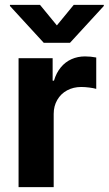

<svg xmlns="http://www.w3.org/2000/svg" viewBox="-20 -770 447 790"><path d="M56.4 -530.4H196.6V-438.2H202.1Q211.6 -470.4 230.3 -492.9Q249 -515.4 274.4 -526.6Q299.8 -537.9 329.7 -537.9Q353.3 -537.9 376 -533.4V-404.3Q365.1 -407.6 347.4 -409.8Q329.6 -412.1 314.2 -412.1Q281.9 -412.1 256.1 -398.2Q230.3 -384.3 215.6 -358.9Q200.9 -333.5 200.9 -301.4V0H56.4ZM214 -665.5 283.5 -750.1H407.1V-745.4L268 -593.9H160L20.9 -745.4V-750.1H144.5Z"/></svg>

Font: Pretendard Variable
Style: Regular
Weight: 400
Designer: Base glyphs from Inter by Rasmus Andersson; Hangul glyphs from Noto Sans CJK(Source Han Sans) by Jang Soo-young and Kang
Foundry: Kil Hyung-jin
Version: Version 1.100;FEAKit 1.0